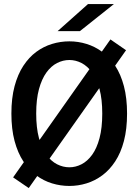

<svg xmlns="http://www.w3.org/2000/svg" viewBox="-20 -911 690 952"><path d="M45 -31.5 527.5 -715.5 605 -662 122.5 21.5ZM324 11Q280 11 238 -1.8Q196 -14.5 159.8 -41.5Q123.5 -68.5 95.8 -110.8Q68 -153 52.2 -212Q36.5 -271 36.5 -348Q36.5 -424.5 52.2 -483.5Q68 -542.5 95.8 -584.8Q123.5 -627 159.8 -653.8Q196 -680.5 238 -693.2Q280 -706 324 -706Q367.5 -706 409 -693.2Q450.5 -680.5 487 -653.8Q523.5 -627 551.2 -584.8Q579 -542.5 594.5 -483.5Q610 -424.5 610 -348Q610 -271 594.5 -212Q579 -153 551.2 -110.8Q523.5 -68.5 487 -41.5Q450.5 -14.5 409 -1.8Q367.5 11 324 11ZM324 -81.5Q355 -81.5 384.2 -96.5Q413.5 -111.5 436.8 -143.5Q460 -175.5 473.5 -226.2Q487 -277 487 -348Q487 -418.5 473.5 -469Q460 -519.5 436.8 -551.5Q413.5 -583.5 384.2 -598.5Q355 -613.5 324 -613.5Q292.5 -613.5 263 -598.5Q233.5 -583.5 210.2 -551.5Q187 -519.5 173.2 -469Q159.5 -418.5 159.5 -348Q159.5 -277 173.2 -226.2Q187 -175.5 210.2 -143.5Q233.5 -111.5 263 -96.5Q292.5 -81.5 324 -81.5ZM376 -756.5H265.5L416.5 -891H545Z"/></svg>

Font: Trispace Thin Medium
Style: Regular
Weight: 500
Version: Version 1.210